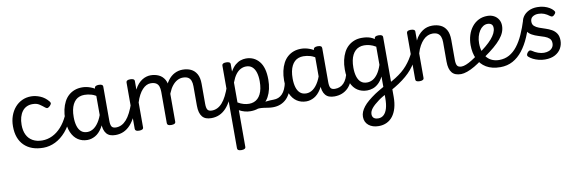

<svg xmlns="http://www.w3.org/2000/svg" viewBox="-58 -1040 5909 1951"><g transform="rotate(-10 2896.0 -64.5)"><path d="M332 17Q205 17 134 -53Q63 -123 63 -250Q63 -309 80.5 -358Q98 -407 129 -443Q160 -479 202.5 -499Q245 -519 296 -519Q342 -519 390 -499Q438 -479 474 -435Q485 -421 482 -411.5Q479 -402 468 -390Q455 -377 444 -374Q433 -371 421 -381Q393 -404 366.5 -421.5Q340 -439 296 -439Q263 -439 236 -426Q209 -413 190.5 -388Q172 -363 162 -328.5Q152 -294 152 -250Q152 -190 173 -147Q194 -104 235 -81Q276 -58 332 -58Q346 -58 353.5 -46.5Q361 -35 361 -20.5Q361 -6 354 5.5Q347 17 332 17Z M330 17Q321 17 316.5 5.5Q312 -6 312 -20.5Q312 -35 317 -46.5Q322 -58 332 -58Q387 -58 437 -82Q487 -106 529 -152.5Q571 -199 602 -266Q607 -276 619.5 -273Q632 -270 642 -260.5Q652 -251 648 -241Q615 -157 565 -99.5Q515 -42 455 -12.5Q395 17 330 17Z M785 17Q730 17 688 -11Q646 -39 622 -94Q598 -149 598 -232Q598 -284 608 -328.5Q618 -373 636.5 -408.5Q655 -444 682.5 -468.5Q710 -493 745 -506Q780 -519 823 -519Q864 -519 906 -504Q948 -489 983 -462V-386Q943 -418 906 -429Q869 -440 833 -440Q806 -440 783 -432Q760 -424 742.5 -407.5Q725 -391 712.5 -366.5Q700 -342 693.5 -309.5Q687 -277 687 -235Q687 -183 699 -144Q711 -105 735.5 -84Q760 -63 799 -63Q836 -63 869 -87.5Q902 -112 928.5 -160.5Q955 -209 972 -282L989 -217Q971 -130 938.5 -78.5Q906 -27 866 -5Q826 17 785 17ZM1075 17Q1044 17 1021 8.5Q998 0 982.5 -18.5Q967 -37 959 -65.5Q951 -94 951 -135V-487Q951 -501 962 -508Q973 -515 994 -515Q1016 -515 1026.5 -508.5Q1037 -502 1037 -488V-138Q1037 -94 1049 -76Q1061 -58 1094 -58Q1104 -58 1109 -46.5Q1114 -35 1112.5 -20.5Q1111 -6 1102 5.5Q1093 17 1075 17Z M1075 17Q1061 17 1054.5 5.5Q1048 -6 1049.5 -20.5Q1051 -35 1062 -46.5Q1073 -58 1094 -58Q1123 -58 1150 -71Q1177 -84 1201 -111Q1225 -138 1246 -179.5Q1267 -221 1286 -276Q1291 -291 1303 -290.5Q1315 -290 1324.5 -280.5Q1334 -271 1331 -259Q1311 -189 1285.5 -137Q1260 -85 1228.5 -51Q1197 -17 1159 0Q1121 17 1075 17Z M2064 17Q2033 17 2010 8.5Q1987 0 1971.5 -18.5Q1956 -37 1948 -65.5Q1940 -94 1940 -135V-334Q1940 -368 1931 -391.5Q1922 -415 1902 -427Q1882 -439 1848 -439Q1819 -439 1791.5 -424.5Q1764 -410 1740 -380.5Q1716 -351 1698 -306Q1680 -261 1670 -201L1642 -200Q1642 -278 1659.5 -337.5Q1677 -397 1707 -438Q1737 -479 1776.5 -499Q1816 -519 1860 -519Q1908 -519 1945 -501.5Q1982 -484 2004 -445.5Q2026 -407 2026 -343V-138Q2026 -94 2038 -76Q2050 -58 2083 -58Q2097 -58 2103.5 -46.5Q2110 -35 2108.5 -20.5Q2107 -6 2096 5.5Q2085 17 2064 17ZM1319 15Q1298 15 1287.5 8.5Q1277 2 1277 -11V-489Q1277 -502 1287.5 -508.5Q1298 -515 1319 -515Q1341 -515 1352 -508.5Q1363 -502 1363 -489V-401Q1380 -435 1400.5 -457.5Q1421 -480 1443 -493.5Q1465 -507 1487 -513Q1509 -519 1528 -519Q1575 -519 1613 -501.5Q1651 -484 1673 -445.5Q1695 -407 1695 -343V-11Q1695 2 1684 8.5Q1673 15 1651 15Q1629 15 1618.5 8.5Q1608 2 1608 -11V-334Q1608 -368 1599.5 -391.5Q1591 -415 1570.5 -427Q1550 -439 1516 -439Q1494 -439 1472.5 -428.5Q1451 -418 1430.5 -396Q1410 -374 1393 -342Q1376 -310 1363 -268V-11Q1363 2 1352 8.5Q1341 15 1319 15Z M2064 17Q2050 17 2043.5 5.5Q2037 -6 2038.5 -20.5Q2040 -35 2051 -46.5Q2062 -58 2083 -58Q2112 -58 2139 -71Q2166 -84 2190 -111Q2214 -138 2235 -179.5Q2256 -221 2275 -276Q2280 -291 2292 -290.5Q2304 -290 2313.5 -280.5Q2323 -271 2320 -259Q2300 -189 2274.5 -137Q2249 -85 2217.5 -51Q2186 -17 2148 0Q2110 17 2064 17Z M2699 17Q2676 17 2653 13.5Q2630 10 2606.5 6.5Q2583 3 2558.5 3.5Q2534 4 2508 12L2532 -30Q2564 -39 2590.5 -44.5Q2617 -50 2639 -53Q2661 -56 2680.5 -57Q2700 -58 2717 -58Q2726 -58 2728 -46.5Q2730 -35 2726.5 -20.5Q2723 -6 2715.5 5.5Q2708 17 2699 17ZM2309 390Q2287 390 2276.5 383.5Q2266 377 2266 364V-489Q2266 -502 2276.5 -508.5Q2287 -515 2309 -515Q2330 -515 2341 -508.5Q2352 -502 2352 -489V-413Q2376 -455 2402.5 -477.5Q2429 -500 2457 -509.5Q2485 -519 2513 -519Q2597 -519 2649 -456.5Q2701 -394 2701 -269Q2701 -217 2691 -173Q2681 -129 2662 -94Q2643 -59 2614.5 -34.5Q2586 -10 2549.5 3.5Q2513 17 2468 17Q2438 17 2408.5 9Q2379 1 2352 -14V364Q2352 377 2341 383.5Q2330 390 2309 390ZM2352 -94Q2382 -76 2411 -68Q2440 -60 2467 -60Q2494 -60 2516.5 -68.5Q2539 -77 2556.5 -93.5Q2574 -110 2586.5 -135Q2599 -160 2605.5 -193Q2612 -226 2612 -267Q2612 -319 2600 -357.5Q2588 -396 2563.5 -417.5Q2539 -439 2501 -439Q2472 -439 2444.5 -425Q2417 -411 2394 -380.5Q2371 -350 2352 -299Z M2699 17Q2685 17 2678.5 5.5Q2672 -6 2673.5 -20.5Q2675 -35 2686 -46.5Q2697 -58 2718 -58Q2745 -58 2767.5 -67Q2790 -76 2808.5 -95Q2827 -114 2840.5 -144Q2854 -174 2862 -215Q2865 -230 2878 -233.5Q2891 -237 2903 -232Q2915 -227 2913 -212Q2905 -153 2886.5 -109.5Q2868 -66 2840.5 -38.5Q2813 -11 2777.5 3Q2742 17 2699 17Z M3044 17Q2989 17 2947 -11Q2905 -39 2881 -94Q2857 -149 2857 -232Q2857 -284 2867 -328.5Q2877 -373 2895.5 -408.5Q2914 -444 2941.5 -468.5Q2969 -493 3004 -506Q3039 -519 3082 -519Q3123 -519 3165 -504Q3207 -489 3242 -462V-386Q3202 -418 3165 -429Q3128 -440 3092 -440Q3065 -440 3042 -432Q3019 -424 3001.5 -407.5Q2984 -391 2971.5 -366.5Q2959 -342 2952.5 -309.5Q2946 -277 2946 -235Q2946 -183 2958 -144Q2970 -105 2994.5 -84Q3019 -63 3058 -63Q3095 -63 3128 -87.5Q3161 -112 3187.5 -160.5Q3214 -209 3231 -282L3248 -217Q3230 -130 3197.5 -78.5Q3165 -27 3125 -5Q3085 17 3044 17ZM3334 17Q3303 17 3280 8.5Q3257 0 3241.5 -18.5Q3226 -37 3218 -65.5Q3210 -94 3210 -135V-487Q3210 -501 3221 -508Q3232 -515 3253 -515Q3275 -515 3285.5 -508.5Q3296 -502 3296 -488V-138Q3296 -94 3308 -76Q3320 -58 3353 -58Q3363 -58 3368 -46.5Q3373 -35 3371.5 -20.5Q3370 -6 3361 5.5Q3352 17 3334 17Z M3334 17Q3320 17 3313.5 5.5Q3307 -6 3308.5 -20.5Q3310 -35 3321 -46.5Q3332 -58 3353 -58Q3380 -58 3402.5 -67Q3425 -76 3443.5 -95Q3462 -114 3475.5 -144Q3489 -174 3497 -215Q3500 -230 3513 -233.5Q3526 -237 3538 -232Q3550 -227 3548 -212Q3540 -153 3521.5 -109.5Q3503 -66 3475.5 -38.5Q3448 -11 3412.5 3Q3377 17 3334 17Z M3726 392Q3661 392 3621.5 359.5Q3582 327 3582 272Q3582 245 3592.5 220Q3603 195 3623 169.5Q3643 144 3674.5 117.5Q3706 91 3747 63Q3763 53 3778 43.5Q3793 34 3808.5 25.5Q3824 17 3839 8V-99Q3816 -55 3788.5 -30Q3761 -5 3731.5 5Q3702 15 3672 15Q3616 15 3573.5 -12.5Q3531 -40 3507.5 -95.5Q3484 -151 3484 -234Q3484 -286 3494 -330Q3504 -374 3522.5 -409.5Q3541 -445 3568.5 -469.5Q3596 -494 3631 -507.5Q3666 -521 3708 -521Q3735 -521 3755.5 -518Q3776 -515 3796 -508Q3816 -501 3839 -486V-491Q3839 -504 3849.5 -510.5Q3860 -517 3882 -517Q3903 -517 3914 -510.5Q3925 -504 3925 -491V127Q3925 190 3911 239.5Q3897 289 3871 323Q3845 357 3808 374.5Q3771 392 3726 392ZM3734 314Q3767 314 3790.5 292.5Q3814 271 3826.5 229Q3839 187 3839 123V91Q3826 98 3815 104.5Q3804 111 3794 117.5Q3784 124 3773 132Q3747 151 3728 168Q3709 185 3696.5 200.5Q3684 216 3678 231Q3672 246 3672 262Q3672 278 3679 290Q3686 302 3700 308Q3714 314 3734 314ZM3685 -65Q3716 -65 3744 -80.5Q3772 -96 3796.5 -130.5Q3821 -165 3839 -220V-407Q3807 -426 3777.5 -434Q3748 -442 3719 -442Q3692 -442 3669 -433.5Q3646 -425 3628.5 -408.5Q3611 -392 3598.5 -367.5Q3586 -343 3579.5 -310.5Q3573 -278 3573 -237Q3573 -185 3585 -146Q3597 -107 3621.5 -86Q3646 -65 3685 -65Z M3907 58Q3899 63 3891.5 55.5Q3884 48 3880 34.5Q3876 21 3878 8Q3880 -5 3890 -11Q3937 -35 3975 -59Q4013 -83 4043 -108Q4073 -133 4097 -161Q4121 -189 4141.5 -220.5Q4162 -252 4180 -290Q4190 -307 4203 -306Q4216 -305 4224 -294.5Q4232 -284 4226 -270Q4207 -224 4184.5 -185.5Q4162 -147 4134.5 -114.5Q4107 -82 4073 -53Q4039 -24 3998 3.5Q3957 31 3907 58Z M4640 17Q4610 17 4586.5 8.5Q4563 0 4547.5 -18.5Q4532 -37 4524 -65.5Q4516 -94 4516 -135V-334Q4516 -368 4506.5 -391.5Q4497 -415 4477 -427Q4457 -439 4423 -439Q4399 -439 4374.5 -428.5Q4350 -418 4328.5 -396Q4307 -374 4288.5 -341.5Q4270 -309 4257 -264V-11Q4257 2 4246 8.5Q4235 15 4213 15Q4192 15 4181.5 8.5Q4171 2 4171 -11V-489Q4171 -502 4181.5 -508.5Q4192 -515 4213 -515Q4235 -515 4246 -508.5Q4257 -502 4257 -489V-397Q4272 -429 4292 -451.5Q4312 -474 4335 -489.5Q4358 -505 4383 -512Q4408 -519 4435 -519Q4484 -519 4521.5 -501.5Q4559 -484 4580.5 -445.5Q4602 -407 4602 -343V-138Q4602 -94 4614 -76Q4626 -58 4659 -58Q4673 -58 4680 -46.5Q4687 -35 4685.5 -20.5Q4684 -6 4673 5.5Q4662 17 4640 17Z M4640 17Q4626 17 4619.5 5.5Q4613 -6 4614.5 -20.5Q4616 -35 4627 -46.5Q4638 -58 4659 -58Q4679 -58 4706.5 -69Q4734 -80 4766.5 -100Q4799 -120 4834 -147Q4847 -158 4858.5 -154.5Q4870 -151 4876.5 -140Q4883 -129 4882.5 -115.5Q4882 -102 4870 -92Q4826 -58 4784 -33.5Q4742 -9 4705 4Q4668 17 4640 17Z M4839 -146Q4892 -183 4931 -215.5Q4970 -248 4995.5 -277.5Q5021 -307 5034 -334.5Q5047 -362 5047 -387Q5047 -415 5031.5 -427Q5016 -439 4992 -439Q4967 -439 4945.5 -425Q4924 -411 4908 -386Q4892 -361 4883 -328.5Q4874 -296 4874 -260Q4874 -210 4887 -172Q4900 -134 4923.5 -108Q4947 -82 4978.5 -69.5Q5010 -57 5048 -57Q5063 -57 5070 -45.5Q5077 -34 5077 -19.5Q5077 -5 5070 6Q5063 17 5048 17Q4959 17 4901 -18Q4843 -53 4814.5 -114.5Q4786 -176 4786 -255Q4786 -310 4801 -358Q4816 -406 4845 -442.5Q4874 -479 4914 -499Q4954 -519 5004 -519Q5042 -519 5071.5 -503.5Q5101 -488 5118 -460Q5135 -432 5135 -395Q5135 -361 5122 -328.5Q5109 -296 5081 -262Q5053 -228 5010 -191.5Q4967 -155 4908 -114Z M5047 17Q5038 17 5033 6Q5028 -5 5028 -19.5Q5028 -34 5033 -45.5Q5038 -57 5047 -57Q5105 -57 5151 -82.5Q5197 -108 5234.5 -156Q5272 -204 5302 -271Q5332 -338 5358 -421Q5362 -433 5376.5 -434Q5391 -435 5403.5 -428.5Q5416 -422 5412 -409Q5388 -315 5354.5 -237Q5321 -159 5276.5 -102Q5232 -45 5175 -14Q5118 17 5047 17Z M5507 19Q5474 19 5442.5 11Q5411 3 5385 -10Q5359 -23 5341 -40Q5332 -48 5333.5 -59Q5335 -70 5347 -85Q5358 -96 5366.5 -98Q5375 -100 5388 -92Q5416 -72 5448 -61Q5480 -50 5508 -50Q5537 -50 5559.5 -59Q5582 -68 5595.5 -86.5Q5609 -105 5609 -131Q5609 -163 5590 -180.5Q5571 -198 5541.5 -208.5Q5512 -219 5479 -229Q5446 -239 5416.5 -255Q5387 -271 5368 -299Q5349 -327 5349 -374Q5349 -416 5370.5 -448.5Q5392 -481 5430.5 -500Q5469 -519 5519 -519Q5558 -519 5589 -510Q5620 -501 5643.5 -487Q5667 -473 5681 -456Q5692 -444 5690.5 -434Q5689 -424 5677 -413Q5666 -400 5655.5 -399Q5645 -398 5633 -407Q5606 -428 5578.5 -439Q5551 -450 5518 -450Q5483 -450 5459 -433.5Q5435 -417 5435 -383Q5435 -354 5453.5 -337.5Q5472 -321 5501.5 -310Q5531 -299 5564.5 -288.5Q5598 -278 5627.5 -261.5Q5657 -245 5675.5 -217Q5694 -189 5694 -143Q5694 -101 5673.5 -64Q5653 -27 5611.5 -4Q5570 19 5507 19Z"/></g></svg>

Font: Playwrite IT Moderna
Style: Regular
Weight: 400
Designer: Veronika Burian, José Scaglione
Foundry: TypeTogether
Version: Version 1.002